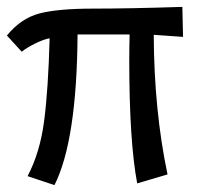

<svg xmlns="http://www.w3.org/2000/svg" viewBox="-22 -518 578 557"><path d="M41 -368 -2 -415Q39 -465 92.5 -479Q146 -493 248 -493Q350 -493 507 -498L509 -411L424 -417Q425 -197 464 -12L376 14Q353 -108 353 -343Q353 -379 354 -418H203Q201 -110 136 19L58 -7Q94 -75 106 -167Q118 -259 122 -407Q105 -404 80.5 -392Q56 -380 41 -368Z"/></svg>

Font: Fresca
Style: Regular
Weight: 400
Designer: Iván Moreno
Foundry: Fontstage
Version: Version 1.001